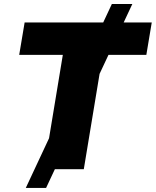

<svg xmlns="http://www.w3.org/2000/svg" viewBox="-20 -839 772 952"><path d="M107.9 92.8 534.7 -819.3H636.2L208.5 92.8ZM75.2 -566.9 102.1 -727.5H732.4L705.6 -566.9H489.3L395.5 0H197.8L291.5 -566.9Z"/></svg>

Font: Inter 16pt Black
Style: Italic
Weight: 900
Italic angle: -9.3988°
Version: Version 4.001;git-66647c0bb